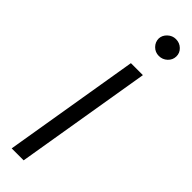

<svg xmlns="http://www.w3.org/2000/svg" viewBox="-255 -728 725 725"><g transform="rotate(45 108.0 -365.0)"><path d="M22 0 112.8 -545.9H176.8L85.9 0ZM168 -639.6Q148.4 -639.6 134.8 -653.3Q121.1 -667 121.1 -686.5Q122.1 -704.1 136.2 -717.3Q150.4 -730.5 168.9 -730.5Q189 -730.5 202.9 -717Q216.8 -703.6 216.3 -684.6Q215.8 -666 201.7 -652.8Q187.5 -639.6 168 -639.6Z"/></g></svg>

Font: Inter Tight Light
Style: Italic
Weight: 300
Italic angle: -9.39999°
Designer: Rasmus Andersson
Foundry: rsms
Version: Version 3.004